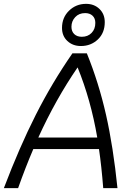

<svg xmlns="http://www.w3.org/2000/svg" viewBox="-62 -977 702 997"><path d="M452 -203H111Q71 -110 32 0H-42Q39 -213 123.5 -380Q208 -547 314 -700H389Q451 -547 488.5 -381Q526 -215 548 0H474Q465 -115 452 -203ZM443 -263Q410 -457 341 -627Q227 -461 137 -263ZM260 -832Q260 -886 296.5 -921.5Q333 -957 385 -957Q427 -957 454.5 -930.5Q482 -904 482 -862Q482 -806 446 -772Q410 -738 358 -738Q316 -738 288 -764Q260 -790 260 -832ZM433 -858Q433 -882 418.5 -895.5Q404 -909 380 -909Q348 -909 328.5 -888Q309 -867 309 -838Q309 -814 323.5 -800Q338 -786 363 -786Q394 -786 413.5 -806Q433 -826 433 -858Z"/></svg>

Font: Krub
Style: Italic
Weight: 400
Italic angle: -8°
Designer: Ekaluck Peanpanawate
Foundry: Cadson Demak Co.,Ltd.
Version: Version 1.000; ttfautohint (v1.6)